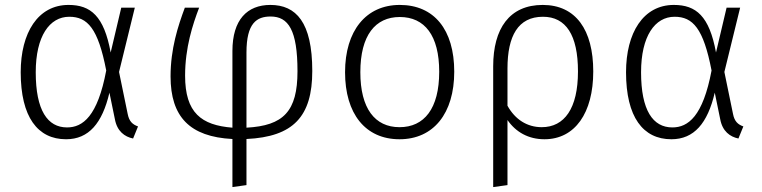

<svg xmlns="http://www.w3.org/2000/svg" viewBox="-20 -554 3092 779"><path d="M258 -534C134 -534 64 -421 64 -261C64 -79 133 11 248 11C340 11 395 -54 424 -178L446 -71C455 -21 486 1 520 8L540 -41C518 -49 504 -61 498 -92L463 -262L527 -523H472L429 -341C402 -489 348 -534 258 -534ZM261 -486C335 -486 378 -439 411 -268C376 -82 316 -37 252 -37C173 -37 125 -106 125 -261C125 -407 181 -486 261 -486Z M1247 -266C1247 -464 1181 -534 1077 -534C983 -534 923 -474 923 -347V-36C797 -46 731 -96 731 -247C731 -361 762 -455 788 -523H730C702 -448 672 -356 672 -244C672 -80 750 1 923 10V205L980 197V10C1170 1 1247 -81 1247 -266ZM980 -36V-341C980 -461 1022 -487 1078 -487C1150 -487 1187 -432 1187 -265C1187 -102 1130 -44 980 -36Z M1602 -534C1465 -534 1380 -429 1380 -261C1380 -93 1462 11 1601 11C1739 11 1823 -94 1823 -263C1823 -434 1741 -534 1602 -534ZM1602 -485C1703 -485 1762 -410 1762 -263C1762 -113 1701 -38 1601 -38C1501 -38 1442 -114 1442 -261C1442 -411 1503 -485 1602 -485Z M2182 -534C2047 -534 1981 -438 1981 -285V205L2039 197V-67C2073 -18 2124 11 2189 11C2313 11 2387 -96 2387 -264C2387 -433 2316 -534 2182 -534ZM2178 -38C2119 -38 2070 -69 2039 -125V-276C2039 -408 2082 -486 2183 -486C2276 -486 2325 -412 2325 -264C2325 -114 2270 -38 2178 -38Z M2714 -534C2590 -534 2520 -421 2520 -261C2520 -79 2589 11 2704 11C2796 11 2851 -54 2880 -178L2902 -71C2911 -21 2942 1 2976 8L2996 -41C2974 -49 2960 -61 2954 -92L2919 -262L2983 -523H2928L2885 -341C2858 -489 2804 -534 2714 -534ZM2717 -486C2791 -486 2834 -439 2867 -268C2832 -82 2772 -37 2708 -37C2629 -37 2581 -106 2581 -261C2581 -407 2637 -486 2717 -486Z"/></svg>

Font: FiraGO Light
Style: Regular
Weight: 300
Designer: bBox Type
Foundry: bBox Type GmbH
Version: Version 1.001;PS 001.001;hotconv 1.0.88;makeotf.lib2.5.64775